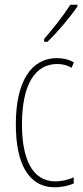

<svg xmlns="http://www.w3.org/2000/svg" viewBox="-20 -783 353 813"><path d="M308 -756V-763H278C244 -711 212 -671 167 -618V-606H181C220 -643 275 -707 308 -756ZM212 10C239 10 270 4 292 -6V-32C267 -21 240 -15 215 -15C114 -15 73 -114 73 -257C73 -427 130 -512 222 -512C244 -512 265 -507 283 -496L293 -519C272 -531 248 -537 221 -537C113 -537 47 -440 47 -256C47 -93 99 10 212 10Z"/></svg>

Font: Noto Sans Arabic UI XCn Th
Style: Regular
Weight: 100
Width: 2
Designer: Monotype Design Team, Nadine Chahine and Nizar Qandah
Foundry: Monotype Imaging Inc.
Version: Version 2.010